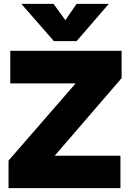

<svg xmlns="http://www.w3.org/2000/svg" viewBox="-20 -970 671 990"><path d="M24 0V-142L370 -540H33V-708H607V-567L262 -167H601V0ZM258 -758 90 -950H256L317 -866L375 -950H541L375 -758Z"/></svg>

Font: Onest Black
Style: Regular
Weight: 900
Designer: Dmitri Voloshin, Andrey Kudryavtsev
Foundry: Dmitri Voloshin, Andrey Kudryavtsev
Version: Version 1.000;gftools[0.9.33]